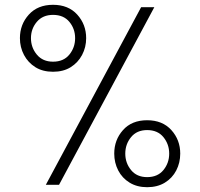

<svg xmlns="http://www.w3.org/2000/svg" viewBox="-20 -770 834 800"><path d="M201 -471Q158 -471 127.5 -490Q97 -509 80 -541Q63 -573 63 -611Q63 -668 100 -709Q137 -750 201 -750Q265 -750 302 -709Q339 -668 339 -611Q339 -573 322 -541Q305 -509 274.5 -490Q244 -471 201 -471ZM171 0 568 -740H623L226 0ZM201 -513Q245 -513 269 -542.5Q293 -572 293 -611Q293 -650 269 -679Q245 -708 201 -708Q158 -708 133.5 -679Q109 -650 109 -611Q109 -572 133.5 -542.5Q158 -513 201 -513ZM593 10Q551 10 520 -9Q489 -28 472.5 -60Q456 -92 456 -130Q456 -187 492.5 -228Q529 -269 593 -269Q657 -269 694 -228Q731 -187 731 -130Q731 -92 714.5 -60Q698 -28 667 -9Q636 10 593 10ZM593 -32Q637 -32 661 -61.5Q685 -91 685 -130Q685 -169 661 -198.5Q637 -228 593 -228Q550 -228 526 -198.5Q502 -169 502 -130Q502 -91 526 -61.5Q550 -32 593 -32Z"/></svg>

Font: Be Vietnam Pro ExtraLight
Style: Regular
Weight: 200
Designer: Lam Bao, Tony Le, Vietanh Nguyen
Foundry: Yellow Type Foundry
Version: Version 1.002; ttfautohint (v1.8.3)